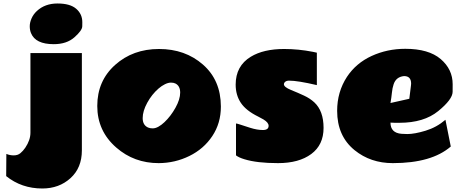

<svg xmlns="http://www.w3.org/2000/svg" viewBox="-20 -908 2633 1090"><path d="M306.6 -888.2Q377.9 -888.2 412.6 -858.2Q447.3 -828.1 447.3 -782.2Q447.3 -782.2 447 -758.8Q446.8 -735.4 402.6 -696.3Q358.4 -657.2 285.2 -657.2Q181.6 -657.2 156.2 -719.7Q148.9 -737.3 148.9 -758.8Q148.9 -780.3 159.2 -803.7Q169.4 -827.1 189.5 -845.7Q235.4 -888.2 306.6 -888.2ZM220.2 162.1Q102.5 162.1 15.1 91.8L16.1 -34.2Q35.6 -25.9 58.1 -25.9Q80.6 -25.9 95.7 -38.3Q110.8 -50.8 123.5 -69.3Q152.8 -112.8 152.8 -154.8V-606.9H444.8V-54.2Q444.8 44.9 380.1 103.5Q315.4 162.1 220.2 162.1Z M880.9 18.1Q741.2 18.1 640.1 -70.3Q532.2 -164.1 532.2 -306.4Q532.2 -448.7 633.3 -539.3Q734.4 -629.9 882.8 -629.9Q1031.2 -629.9 1132.3 -541.3Q1233.4 -452.6 1233.9 -304.2Q1233.9 -303.2 1233.9 -302.2Q1233.9 -208.5 1185.3 -135.5Q1136.7 -62.5 1055.2 -22.5Q973.6 17.6 880.9 18.1ZM975.6 -434.1Q965.8 -439 950.4 -439Q935.1 -439 916.5 -429.9Q897.9 -420.9 879.9 -405.3Q841.8 -372.1 815.9 -324.7Q790 -277.3 790 -237.5Q790 -197.8 820.3 -184.1Q831.1 -179.2 846.7 -179.2Q862.3 -179.2 879.4 -188.7Q896.5 -198.2 913.6 -214.4Q949.2 -248 976.1 -296.1Q1002.9 -344.2 1002.9 -382.3Q1002.9 -420.4 975.6 -434.1Z M1778.8 -424.8Q1670.4 -450.2 1621.1 -450.2Q1606.9 -450.2 1599.4 -443.8Q1591.8 -437.5 1591.8 -429.7Q1591.8 -413.6 1632.1 -397.2Q1672.4 -380.9 1706.1 -365.2Q1739.7 -349.6 1764.2 -327.1Q1816.9 -278.3 1816.9 -181.9Q1816.9 -85.4 1747.1 -33.7Q1677.2 18.1 1558.1 18.1Q1439 18.1 1367.7 -3.9Q1336.4 -13.2 1319.8 -25.9V-207Q1326.7 -206.5 1343.8 -200.7Q1360.8 -194.8 1400.4 -182.4Q1439.9 -169.9 1472.4 -169.9Q1504.9 -169.9 1504.9 -193.8Q1504.9 -212.4 1475.6 -230Q1462.4 -237.8 1445.8 -246.1Q1377 -279.8 1347.4 -324Q1317.9 -368.2 1317.9 -427.7Q1317.9 -533.7 1403.8 -585.9Q1476.1 -629.9 1592.8 -629.9Q1674.3 -629.9 1756.3 -613.8Q1773.9 -610.4 1778.8 -608.9Z M2248 -210.9Q2248 -210.9 2221.2 -210.9Q2208.5 -210.9 2196.8 -211.9Q2196.8 -153.8 2258.8 -148.4Q2275.9 -147 2292 -147Q2333.5 -147 2396.2 -166Q2459 -185.1 2508.8 -228L2539.1 -76.2Q2430.2 18.1 2210 18.1Q2083.5 18.1 1992.7 -55.7Q1894 -136.2 1894 -278.8Q1894 -386.2 1949.7 -471.7Q2001.5 -549.8 2089.8 -590.3Q2178.2 -630.9 2280.8 -630.9Q2413.6 -630.9 2481.7 -572.8Q2549.8 -514.6 2549.8 -429.7Q2549.8 -429.7 2549.6 -386.7Q2549.3 -343.8 2467.8 -277.3Q2386.2 -210.9 2248 -210.9ZM2314 -433.1Q2314 -476.1 2273.9 -476.1Q2228 -471.7 2214.4 -428.7Q2207.5 -408.2 2204.8 -381.1Q2202.1 -354 2196.8 -323.2L2303.7 -347.2L2313 -421.9Z"/></svg>

Font: Fz Rammetto One
Style: Regular
Weight: 400
Designer: Vernon Adams
Foundry: Vernon Adams
Version: Vit hóa bi c Thuy @ FontZin.Com